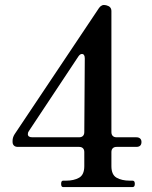

<svg xmlns="http://www.w3.org/2000/svg" viewBox="-20 -759 615 779"><path d="M554 -183Q554 -163 533 -163H453Q443 -163 437.5 -157.5Q432 -152 432 -142V-85Q432 -50 453 -38Q474 -26 507 -26H518Q527 -26 527 -13Q527 0 518 0H236Q228 0 228 -13Q228 -26 236 -26H248Q280 -26 301 -38Q322 -50 322 -85V-142Q322 -152 316.5 -157.5Q311 -163 301 -163H52Q42 -163 36.5 -168.5Q31 -174 31 -183V-188Q31 -201 39 -214L382 -727Q393 -742 409 -738L413 -737Q432 -732 432 -714V-223Q432 -213 437.5 -207.5Q443 -202 453 -202H533Q543 -202 548.5 -197Q554 -192 554 -183ZM312 -540Q305 -540 298 -530L97 -227Q93 -222 93 -215Q93 -202 111 -202H301Q311 -202 316.5 -207.5Q322 -213 322 -223L324 -522Q324 -540 312 -540Z"/></svg>

Font: Shippori Mincho B1 SemiBold
Style: Regular
Weight: 600
Designer: FONTDASU
Foundry: FONTDASU / Google Inc. / but / Adobe
Version: Version 3.110; ttfautohint (v1.8.3)